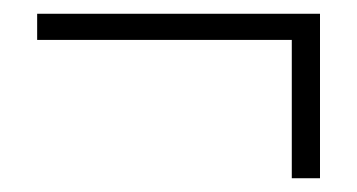

<svg xmlns="http://www.w3.org/2000/svg" viewBox="-20 -369 519 279"><path d="M404 -110V-311H34V-349H445V-110Z"/></svg>

Font: TypoPRO Source Sans Pro
Style: Regular
Weight: 300
Designer: Paul D. Hunt
Foundry: Adobe Systems Incorporated
Version: Version 2.020;PS 2.000;hotconv 1.0.86;makeotf.lib2.5.63406